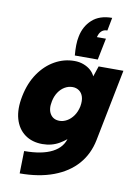

<svg xmlns="http://www.w3.org/2000/svg" viewBox="-105 -862 800 1129"><g transform="rotate(10 295.0 -297.5)"><path d="M293 -539Q290 -572 290.5 -600.5Q291 -629 296 -652Q308 -715 352 -755Q396 -795 471 -795L456 -717Q438 -717 426 -708.5Q414 -700 407 -683L402 -668H456L430 -539ZM442 -500H590L505 -71Q488 14 435 74.5Q382 135 295.5 167.5Q209 200 94 200L97 66Q203 66 264.5 34Q326 2 339 -59V-61L369 -80Q340 -45 295.5 -19Q251 7 195 7Q133 7 90 -24.5Q47 -56 30.5 -113.5Q14 -171 30 -250Q46 -330 85.5 -387.5Q125 -445 180 -476Q235 -507 297 -507Q327 -507 352 -497.5Q377 -488 394.5 -472.5Q412 -457 421 -437ZM207 -250Q197 -203 215 -174Q233 -145 271 -145Q293 -145 315 -157.5Q337 -170 353.5 -193.5Q370 -217 377 -250Q383 -284 376 -307Q369 -330 352 -342Q335 -354 313 -354Q288 -354 266 -341Q244 -328 228.5 -304.5Q213 -281 207 -250Z"/></g></svg>

Font: Albert Sans Black
Style: Italic
Weight: 900
Italic angle: -11.25°
Designer: Andreas Rasmussen
Foundry: a.Foundry
Version: Version 1.025